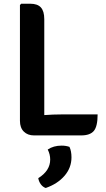

<svg xmlns="http://www.w3.org/2000/svg" viewBox="-20 -708 556 1006"><path d="M491.5 -108.5Q491.5 -46 471.8 -22.2Q452 1.5 405.5 1.5H158Q125 1.5 104.8 -18.5Q84.5 -38.5 84.5 -75V-681.5L91 -688.5H138.5Q176.5 -688.5 194.2 -669Q212 -649.5 212 -607.5V-105Q259 -108.5 302.5 -108.5ZM344 61.5Q354.5 83.5 354.5 116.5Q354.5 171 318 213.2Q281.5 255.5 219.5 277Q204.5 272 194 257.8Q183.5 243.5 180.5 225.5Q243 186.5 243 128Q243 100.5 230 75.5Q260 55 303 55Q325 55 344 61.5Z"/></svg>

Font: Signika Negative SemiBold
Style: Regular
Weight: 600
Designer: Anna Giedryś
Foundry: Anna Giedryś
Version: Version 2.000; ttfautohint (v1.8.3) -l 8 -r 50 -G 200 -x 9 -